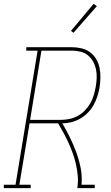

<svg xmlns="http://www.w3.org/2000/svg" viewBox="-57 -981 577 1001"><path d="M-37 0V-18H24L139 -717H80V-735H317Q343 -735 368 -729Q393 -723 412.5 -708.5Q432 -694 444.5 -673Q457 -652 462 -627.5Q467 -603 466.5 -577Q466 -551 462 -525Q458 -502 450.5 -478.5Q443 -455 431 -433.5Q419 -412 401 -393.5Q383 -375 361 -362.5Q339 -350 315 -344Q291 -338 268 -338Q289 -302 307.5 -264.5Q326 -227 340.5 -187.5Q355 -148 363.5 -105.5Q372 -63 368 -18H437V0H346Q351 -32 348.5 -62.5Q346 -93 339.5 -122.5Q333 -152 323 -180Q313 -208 301 -234.5Q289 -261 275 -287Q261 -313 246 -338H97L44 -18H103V0ZM100 -356H259Q281 -356 303.5 -360.5Q326 -365 347 -376Q368 -387 385 -404.5Q402 -422 413.5 -442Q425 -462 431.5 -484Q438 -506 442 -528Q446 -551 447 -574Q448 -597 443.5 -619Q439 -641 428.5 -660Q418 -679 401.5 -692.5Q385 -706 363 -711.5Q341 -717 317 -717H159ZM326 -810 313 -820 431 -961 448 -949Z"/></svg>

Font: Iosevka Curly Slab Thin
Style: Italic
Weight: 100
Italic angle: -9°
Monospace: yes
Designer: Belleve Invis
Foundry: Belleve Invis
Version: Version 22.1.2; ttfautohint (v1.8.4)